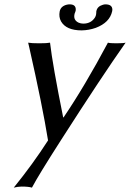

<svg xmlns="http://www.w3.org/2000/svg" viewBox="-20 -629 600 886"><path d="M497.6 -577.1Q486.3 -524.9 421.9 -500.5Q390.1 -489.3 356.9 -488.8Q285.6 -488.8 261.7 -530.3Q250.5 -550.8 255.4 -576.2Q260.3 -600.6 288.6 -607.4Q295.4 -608.9 301.3 -608.9Q328.6 -608.9 329.6 -586.9Q329.6 -582.5 329.1 -579.1Q327.6 -573.7 326.2 -570.8Q324.2 -566.9 323.7 -563Q317.9 -536.1 342.8 -524.4Q353 -520 364.3 -520Q400.4 -520 418.5 -548.8Q422.4 -555.7 423.3 -562Q424.3 -568.8 424.3 -570.8Q423.8 -573.7 424.8 -578.1Q429.2 -599.6 454.6 -606.9Q460.9 -608.9 466.3 -608.9Q498.5 -608.9 498.5 -584Q498 -580.1 497.6 -577.1ZM109.9 -432.1Q124 -429.2 161.1 -429.2Q197.3 -429.2 210.9 -432.1Q222.7 -329.6 271.5 -87.4H273.4Q370.6 -230.5 478 -432.1Q488.3 -429.2 516.1 -429.2Q548.8 -429.2 559.6 -432.1Q449.2 -275.4 262.7 15.6Q157.7 179.2 127.4 236.8Q111.8 231.9 79.6 231.9Q61 232.4 43.5 236.8Q131.3 128.4 201.7 19Q176.3 -139.6 114.3 -413.6Q111.8 -424.3 109.9 -432.1Z"/></svg>

Font: Linux Biolinum Capitals O
Style: Italic Samll Caps
Weight: 400
Italic angle: -12°
Designer: Philipp H. Poll
Foundry: Philipp H. Poll
Version: Version 0.6.2